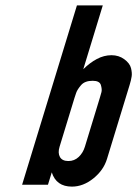

<svg xmlns="http://www.w3.org/2000/svg" viewBox="-20 -503 510 713"><path d="M361.7 -483H265.7L62.1 183H158.1L172.2 137C183.4 172.3 208.3 190 247 190C275 190 301.6 179.8 326.8 159.5C352 139.2 368.9 115 377.4 87L461.5 -188C465 -199.3 467.4 -209.5 468.8 -218.5C470.3 -227.5 469.5 -238 466.5 -250C463.5 -262 455.2 -273 441.6 -283C428 -293 412.1 -298 394.1 -298C375.5 -298 357.4 -293.3 339.9 -284C322.3 -274.7 305.5 -262 289.3 -246ZM234 95C218.7 95 208.2 90 202.6 80C197 70 196.5 57.3 201.2 42L256.8 -140C258.1 -144 260.1 -150.2 263 -158.5C265.9 -166.8 272 -176.3 281.2 -187C290.5 -197.7 304.8 -203 324.1 -203C341.4 -203 351.6 -197.7 354.7 -187C357.8 -176.3 358.5 -167.7 356.8 -161C355.1 -154.3 353.1 -147.3 350.8 -140L295.2 42C290.5 57.3 282.8 70 272.1 80C261.4 90 248.7 95 234 95Z"/></svg>

Font: Din Kursivschrift
Style: Condensed Italic Polish
Weight: 400
Version: Version 1.07